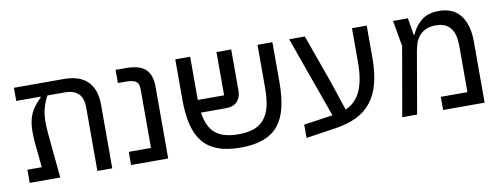

<svg xmlns="http://www.w3.org/2000/svg" viewBox="-56 -900 3154 1207"><g transform="rotate(-10 1521.0 -297.0)"><path d="M57 -84H149L133 -243Q130 -280 130 -313Q130 -372 145 -413Q160 -454 192 -489L218 -517V-522H63V-606H381Q482 -606 533 -555Q584 -504 584 -407V0H489V-405Q489 -467 458.5 -494.5Q428 -522 376 -522H262L254 -506Q237 -471 229 -435.5Q221 -400 221 -356Q221 -329 223.5 -299Q226 -269 229 -239L252 0H57Z M704 -84H846V-456Q846 -471 843.5 -483Q841 -495 832 -504Q823 -513 806.5 -517.5Q790 -522 763 -522H712V-606H775Q867 -606 904 -569Q941 -532 941 -460V0H704Z M1403 12Q1317 12 1258 -10Q1199 -32 1162.5 -76.5Q1126 -121 1109.5 -189Q1093 -257 1093 -349V-606H1188V-330H1356V-606H1450V-343Q1450 -300 1425.5 -274Q1401 -248 1353 -248H1194Q1207 -156 1256.5 -114.5Q1306 -73 1403 -73Q1461 -73 1501.5 -87.5Q1542 -102 1568 -133Q1594 -164 1606 -213Q1618 -262 1618 -330V-606H1713V-349Q1713 -257 1696.5 -189Q1680 -121 1643.5 -76.5Q1607 -32 1547.5 -10Q1488 12 1403 12Z M1820 -61 2005 -88 1820 -606H1920L2033 -290L2093 -109Q2160 -138 2190.5 -207Q2221 -276 2221 -389V-606H2315V-399Q2315 -305 2296.5 -236Q2278 -167 2240.5 -119.5Q2203 -72 2146.5 -44.5Q2090 -17 2013 -5L1820 24Z M2512 -441 2483 -606H2578L2596 -497H2601Q2622 -549 2664.5 -583.5Q2707 -618 2778 -618Q2817 -618 2850.5 -605.5Q2884 -593 2908.5 -565Q2933 -537 2947 -493.5Q2961 -450 2961 -389V0H2696V-84H2866V-369Q2866 -393 2863 -421.5Q2860 -450 2848 -474.5Q2836 -499 2811 -515.5Q2786 -532 2742 -532Q2699 -532 2672 -517Q2645 -502 2630 -480.5Q2615 -459 2608.5 -436.5Q2602 -414 2599 -399L2530 0H2435Z"/></g></svg>

Font: IBM Plex Sans Hebrew Text
Style: Regular
Weight: 450
Designer: Mike Abbink, Paul van der Laan, Pieter van Rosmalen, Yanek Iontef
Foundry: Bold Monday
Version: Version 1.2